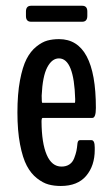

<svg xmlns="http://www.w3.org/2000/svg" viewBox="-20 -631 379 657"><path d="M86.4 -556.6Q68.8 -556.6 68.8 -576.2V-591.3Q68.8 -611.3 86.4 -611.3H261.2Q278.8 -611.3 278.8 -591.8V-576.7Q278.8 -556.6 261.2 -556.6ZM304.2 -118.2Q304.2 -64 274.9 -29.3Q245.6 5.4 188 5.4Q165 5.4 146 0.2Q127 -4.9 106.4 -21Q85.9 -37.1 71.8 -63.7Q57.6 -90.3 48.6 -137Q39.6 -183.6 39.6 -246.1Q39.6 -309.1 48.3 -355.7Q57.1 -402.3 70.8 -429Q84.5 -455.6 104.2 -471.4Q124 -487.3 142.1 -492.2Q160.2 -497.1 182.1 -497.1Q308.1 -497.1 308.1 -261.7Q308.1 -227.5 295.9 -227.5H126Q122.1 -227.5 122.1 -215.3Q122.6 -141.1 139.9 -101.1Q157.2 -61 190.4 -61Q206.5 -61 217.5 -68.4Q228.5 -75.7 233.9 -89.8Q239.3 -104 241.5 -114.5Q243.7 -125 245.1 -140.6Q246.6 -151.4 253.4 -151.4H293Q304.2 -151.4 304.2 -126ZM124.5 -279.3H236.3Q237.3 -279.3 237.3 -291.5Q233.4 -431.2 181.6 -431.2Q157.7 -431.2 141.6 -400.4Q125.5 -369.6 122.6 -303.7Q122.6 -279.3 124.5 -279.3Z"/></svg>

Font: BenchNine
Style: Bold
Weight: 700
Version: Version 1 ; ttfautohint (v0.92.18-e454-dirty) -l 8 -r 50 -G 